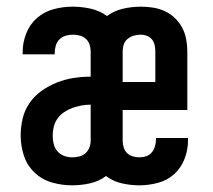

<svg xmlns="http://www.w3.org/2000/svg" viewBox="-20 -548 640 576"><path d="M196 8Q166 8 136 -0.5Q106 -9 83.5 -30.5Q61 -52 51.5 -81.5Q42 -111 42 -142Q42 -167 48 -192.5Q54 -218 69 -239.5Q84 -261 105.5 -276Q127 -291 151 -300.5Q175 -310 200.5 -314Q226 -318 252 -318V-394Q252 -405 248.5 -415Q245 -425 237 -432Q229 -439 218.5 -441.5Q208 -444 198 -444Q187 -444 176 -440.5Q165 -437 157.5 -429Q150 -421 147 -410Q144 -399 144 -388Q144 -387 144 -386.5Q144 -386 144 -385H48Q48 -387 48 -389Q48 -391 48 -393Q48 -421 59 -448.5Q70 -476 91.5 -494.5Q113 -513 141 -520.5Q169 -528 198 -528Q225 -528 252 -522Q279 -516 301 -500Q323 -516 349.5 -522Q376 -528 403 -528Q422 -528 440 -525Q458 -522 474.5 -514.5Q491 -507 504.5 -494Q518 -481 526.5 -465Q535 -449 538.5 -430.5Q542 -412 542 -394V-218H348V-126Q348 -116 351 -106Q354 -96 361 -89Q368 -82 378 -79Q388 -76 398 -76Q409 -76 419 -79.5Q429 -83 435.5 -91Q442 -99 445 -109.5Q448 -120 448 -131Q448 -131 448 -132Q448 -133 448 -134H544Q544 -132 544 -130Q544 -128 544 -126Q544 -98 533.5 -71Q523 -44 502.5 -25.5Q482 -7 454 0.5Q426 8 398 8Q372 8 345.5 2Q319 -4 298 -20Q277 -4 250 2Q223 8 196 8ZM446 -302V-394Q446 -403 444 -412.5Q442 -422 436 -429.5Q430 -437 421 -440.5Q412 -444 403 -444Q392 -444 381.5 -441Q371 -438 363 -431.5Q355 -425 351.5 -415Q348 -405 348 -394V-302ZM196 -76Q207 -76 217.5 -78.5Q228 -81 236 -88Q244 -95 248 -105Q252 -115 252 -126V-234Q238 -234 224.5 -231.5Q211 -229 198 -224.5Q185 -220 173 -212Q161 -204 153 -193Q145 -182 141.5 -168.5Q138 -155 138 -141Q138 -129 141 -116.5Q144 -104 152 -94.5Q160 -85 172 -80.5Q184 -76 196 -76Z"/></svg>

Font: Zed Mono Medium Extended
Style: Regular
Weight: 500
Width: 7
Monospace: yes
Designer: Belleve Invis
Foundry: Belleve Invis
Version: Version 1.0.0; ttfautohint (v1.8.4)